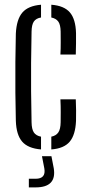

<svg xmlns="http://www.w3.org/2000/svg" viewBox="-20 -626 380 812"><path d="M47 -115Q45.5 -169 45 -234Q44.5 -299 45 -364Q45.5 -429 47 -484Q50 -544 74.5 -572.8Q99 -601.5 153.5 -606V-552Q132.5 -548.5 123.2 -535Q114 -521.5 113.5 -492.5Q112 -421 111.5 -360.8Q111 -300.5 111.5 -240.2Q112 -180 113.5 -109Q114 -79.5 123.2 -65.8Q132.5 -52 153.5 -48V6Q98.5 1.5 73.8 -27Q49 -55.5 47 -115ZM235.5 -395.5Q237 -420.5 236.8 -447.5Q236.5 -474.5 236.5 -492.5Q236 -521.5 226.5 -534.8Q217 -548 197 -552V-606Q251 -602 275.5 -573.5Q300 -545 301.5 -486Q301.5 -467 301.5 -442.5Q301.5 -418 300.5 -395.5ZM197 6V-48Q217 -52 226.5 -65.8Q236 -79.5 236.5 -109Q236.5 -128 236.8 -152.2Q237 -176.5 235.5 -206H300.5Q301.5 -183.5 301.8 -159Q302 -134.5 301.5 -115Q299 -55.5 274.8 -26.8Q250.5 2 197 6ZM102 166.5V130H130.5Q175 130 167.5 86.5L157.5 34.5H197.5L207.5 86.5Q220 166.5 130.5 166.5Z"/></svg>

Font: Big Shoulders Stencil Display
Style: Regular
Weight: 400
Designer: Patric King
Foundry: XO Type Co
Version: Version 1.000